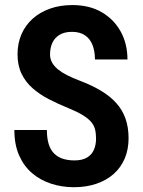

<svg xmlns="http://www.w3.org/2000/svg" viewBox="-20 -741 575 770"><path d="M365.2 -185.1Q365.2 -206.1 361.1 -222.4Q356.9 -238.8 345.2 -252.4Q333.5 -266.1 311.5 -279.5Q289.6 -293 254.9 -307.1Q213.9 -323.7 177.2 -342.5Q140.6 -361.3 111.8 -386.2Q83 -411.1 66.7 -444.8Q50.3 -478.5 50.3 -523.4Q50.3 -567.4 66.2 -603.8Q82 -640.1 111.3 -666.3Q140.6 -692.4 180.9 -706.5Q221.2 -720.7 270 -720.7Q338.9 -720.7 388.2 -691.9Q437.5 -663.1 464.4 -613.8Q491.2 -564.5 491.2 -502.4H360.8Q360.8 -534.7 351.3 -559.8Q341.8 -585 321.3 -599.1Q300.8 -613.3 268.6 -613.3Q238.3 -613.3 218.8 -601.3Q199.2 -589.4 189.9 -569.1Q180.7 -548.8 180.7 -522.9Q180.7 -504.4 189.2 -489.5Q197.8 -474.6 212.9 -462.4Q228 -450.2 249.8 -439.2Q271.5 -428.2 298.3 -418Q347.7 -399.4 384.8 -377.2Q421.9 -355 446.5 -327.4Q471.2 -299.8 483.4 -265.1Q495.6 -230.5 495.6 -186Q495.6 -142.1 480.5 -106Q465.3 -69.8 436.5 -43.9Q407.7 -18.1 366.9 -4.2Q326.2 9.8 276.4 9.8Q228.5 9.8 185.3 -4.2Q142.1 -18.1 108.9 -46.4Q75.7 -74.7 56.6 -117.9Q37.6 -161.1 37.6 -219.7H168Q168 -187 175.3 -163.3Q182.6 -139.6 197.3 -125.2Q211.9 -110.8 232.4 -104.2Q252.9 -97.7 278.8 -97.7Q309.6 -97.7 328.6 -108.9Q347.7 -120.1 356.4 -139.9Q365.2 -159.7 365.2 -185.1Z"/></svg>

Font: Roboto Condensed SemiBold
Style: Regular
Weight: 600
Designer: Christian Robertson
Foundry: Google
Version: Version 3.008; 2023